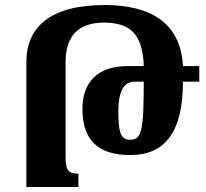

<svg xmlns="http://www.w3.org/2000/svg" viewBox="-20 -744 818 764"><path d="M292 -53C258 -53 241 -61 241 -115V-497C241 -607 298 -654 393 -654C497 -654 548 -610 552 -481H487C365 -481 308 -413 308 -311C308 -194 363 -127 498 -127C636 -127 708 -218 708 -419H773V-481H708C699 -649 585 -724 396 -724C182 -724 85 -637 85 -498V0H292ZM514 -419H552C552 -219 543 -188 497 -188C459 -188 451 -221 451 -301C451 -377 471 -419 514 -419Z"/></svg>

Font: Noto Serif Armenian Condensed Extra
Style: Regular
Weight: 800
Width: 3
Designer: Monotype Design Team
Foundry: Monotype Imaging Inc.
Version: Version 1.901